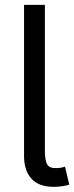

<svg xmlns="http://www.w3.org/2000/svg" viewBox="-20 -747 299 772"><path d="M76.7 -727.3H160.5V-142Q160.5 -102.3 169.4 -86.3Q178.3 -70.3 206 -71Q220.9 -71.7 228.2 -73.3Q235.4 -74.9 241.5 -76.7L258.5 -4.3Q247.5 -1.1 230.8 1.6Q214.1 4.3 196 4.3Q136.4 4.3 106.5 -28.4Q76.7 -61.1 76.7 -119.3Z"/></svg>

Font: InterMG
Style: Regular
Weight: 400
Designer: Rasmus Andersson
Foundry: rsms
Version: Version 3.019;December 26, 2023;FontCreator 15.0.0.2955 64-b